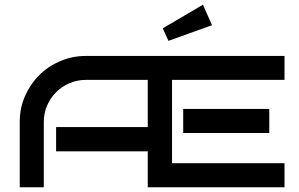

<svg xmlns="http://www.w3.org/2000/svg" viewBox="-20 -787 1255 807"><path d="M1175.8 0H601.1V-150.9H215.8V-252.9H601.1V-451.2H340.8Q304.2 -451.2 272 -437.3Q239.7 -423.3 215.8 -399.4Q191.9 -375.5 178 -343.5Q164.1 -311.5 164.1 -274.9V0H63V-274.9Q63 -332.5 85 -382.8Q106.9 -433.1 144.5 -470.7Q182.1 -508.3 232.9 -530Q283.7 -551.8 340.8 -551.8H1175.8V-451.2H703.1V-101.1H1175.8ZM1111.8 -228H750V-329.1H1111.8ZM871.1 -681.2 688 -615.2 664.1 -668 833 -767.1Z"/></svg>

Font: Bruno Ace SC
Style: Regular
Weight: 400
Designer: Astigmatic (AOETI)
Foundry: Astigmatic (AOETI)
Version: Version 1.000